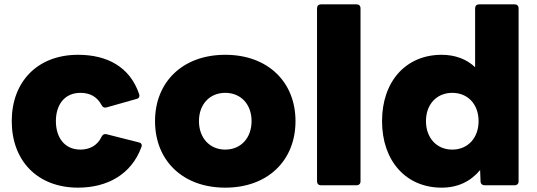

<svg xmlns="http://www.w3.org/2000/svg" viewBox="-20 -810 2470 883"><path d="M339 53C472 53 584 -7 630 -133C631 -136 632 -138 632 -141C632 -148 627 -154 619 -155L469 -193C459 -195 452 -191 447 -181C428 -140 391 -122 350 -122C275 -122 237 -180 237 -253C237 -326 275 -383 350 -383C393 -383 426 -366 447 -327C451 -319 457 -315 464 -315C466 -315 468 -316 470 -316L608 -355C617 -357 621 -362 621 -370C621 -372 621 -375 620 -377C577 -504 471 -558 339 -558C152 -558 34 -434 34 -253C34 -71 152 53 339 53Z M1016 53C1212 53 1339 -72 1339 -253C1339 -433 1212 -558 1016 -558C820 -558 693 -433 693 -253C693 -72 820 53 1016 53ZM895 -253C895 -330 944 -383 1016 -383C1088 -383 1137 -330 1137 -253C1137 -176 1088 -122 1016 -122C944 -122 895 -176 895 -253Z M1456 42H1620C1631 42 1638 35 1638 24V-772C1638 -783 1631 -790 1620 -790H1456C1445 -790 1438 -783 1438 -772V24C1438 35 1445 42 1456 42Z M2011 53C2086 53 2145 24 2188 -28L2190 24C2190 35 2198 42 2208 42H2347C2358 42 2365 35 2365 24V-772C2365 -783 2358 -790 2347 -790H2183C2172 -790 2165 -783 2165 -772V-501C2126 -538 2073 -558 2011 -558C1847 -558 1737 -436 1737 -253C1737 -70 1847 53 2011 53ZM1939 -253C1939 -330 1988 -383 2060 -383C2132 -383 2181 -330 2181 -253C2181 -176 2132 -122 2060 -122C1988 -122 1939 -176 1939 -253Z"/></svg>

Font: LINE Seed JP_OTF ExtraBold
Style: Regular
Weight: 800
Designer: LY Corporation & Fontrix & Fontworks
Version: Version 1.013